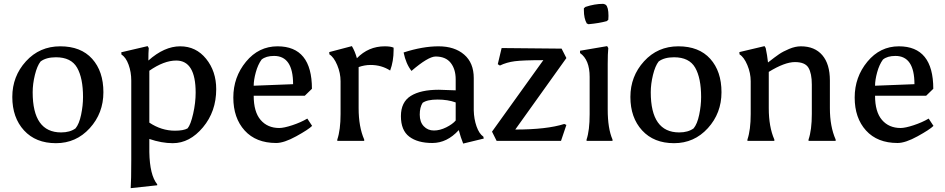

<svg xmlns="http://www.w3.org/2000/svg" viewBox="-20 -733 4917 999"><path d="M271 12Q166 12 105 -54.5Q44 -121 44 -228.5Q44 -336 115 -414Q186 -492 293.5 -492Q401 -492 459.5 -427Q518 -362 518 -253Q518 -144 447 -66Q376 12 271 12ZM412 -228Q412 -327 381 -381Q350 -435 271 -435Q220 -435 191 -413Q173 -390 161.5 -343Q150 -296 150 -253Q150 -44 298 -44Q344 -44 373 -65Q392 -88 402 -136Q412 -184 412 -228Z M890 -53Q935 -53 956 -65Q972 -84 985 -141Q998 -198 998 -251Q998 -418 897 -418Q833 -418 757 -365V-95Q820 -53 890 -53ZM663 100V-314Q663 -358 649 -396.5Q635 -435 612 -449L611 -461L748 -493L754 -483Q752 -460 752 -418Q835 -492 917.5 -492Q1000 -492 1052.5 -427Q1105 -362 1105 -269Q1105 -153 1036 -70.5Q967 12 879 12Q821 12 757 -10V58Q759 178 798 226V231L660 246Q663 206 663 100Z M1417 11Q1312 11 1253 -54Q1194 -119 1194 -225.5Q1194 -332 1260 -412Q1326 -492 1424 -492Q1603 -492 1603 -271L1566 -235H1300Q1300 -151 1336 -109Q1372 -67 1433 -67Q1457 -67 1501 -81.5Q1545 -96 1579 -116L1604 -78Q1585 -59 1521.5 -24Q1458 11 1417 11ZM1406 -442Q1364 -442 1341 -423Q1322 -397 1311 -357Q1300 -317 1300 -287L1505 -295Q1505 -442 1406 -442Z M1982 -492Q2013 -492 2028 -485Q2028 -479 2028 -473Q2028 -414 2010 -366Q1965 -395 1908 -395Q1877 -395 1846 -384V-170Q1846 -73 1875 -7V0H1735V-7Q1752 -57 1752 -140V-310Q1752 -353 1734.5 -394.5Q1717 -436 1694 -450L1693 -462L1811 -493Q1827 -466 1837 -430Q1897 -492 1982 -492Z M2351 -200Q2310 -215 2256.5 -215Q2203 -215 2179 -198Q2164 -175 2164 -136.5Q2164 -98 2185 -76Q2206 -54 2237.5 -54Q2269 -54 2302 -70.5Q2335 -87 2351 -106ZM2367 -56Q2306 11 2229.5 11Q2153 11 2109.5 -22Q2066 -55 2066 -128.5Q2066 -202 2117.5 -234Q2169 -266 2263 -266L2351 -263V-320Q2351 -373 2325 -406Q2299 -439 2246 -439Q2207 -438 2121 -364Q2092 -401 2080 -460Q2179 -492 2262 -492Q2345 -492 2395 -449Q2445 -406 2445 -327V-159Q2446 -114 2459.5 -75.5Q2473 -37 2495 -22L2497 -12L2390 14Q2377 -18 2367 -56Z M2927 -431 2661 -59Q2825 -59 2916 -88L2927 -83L2899 0H2564L2540 -48L2807 -420Q2702 -420 2659 -414.5Q2616 -409 2581 -392L2570 -399L2590 -483L2902 -480Z M3048 -139V-333Q3048 -422 2998 -457V-469L3139 -493L3145 -483Q3142 -454 3142 -400V-164Q3142 -64 3167 -7V0H3032V-7Q3048 -54 3048 -139ZM3132 -708Q3146 -696 3146 -650Q3146 -639 3145 -630L3137 -623Q3097 -612 3042 -607L3033 -611Q3018 -637 3018 -680Q3018 -685 3018 -690L3026 -697Q3074 -713 3118 -713Q3123 -713 3132 -708Z M3487 12Q3382 12 3321 -54.5Q3260 -121 3260 -228.5Q3260 -336 3331 -414Q3402 -492 3509.5 -492Q3617 -492 3675.5 -427Q3734 -362 3734 -253Q3734 -144 3663 -66Q3592 12 3487 12ZM3628 -228Q3628 -327 3597 -381Q3566 -435 3487 -435Q3436 -435 3407 -413Q3389 -390 3377.5 -343Q3366 -296 3366 -253Q3366 -44 3514 -44Q3560 -44 3589 -65Q3608 -88 3618 -136Q3628 -184 3628 -228Z M4147 -492Q4219 -492 4258.5 -446Q4298 -400 4298 -314V-170Q4298 -75 4328 -7V0H4187V-7Q4204 -57 4204 -140V-293Q4204 -351 4186.5 -380.5Q4169 -410 4116 -410Q4063 -410 3980 -359V-170Q3980 -73 4009 -7V0H3869V-7Q3886 -57 3886 -140V-310Q3886 -353 3868.5 -394.5Q3851 -436 3828 -450L3827 -462L3958 -493L3964 -483Q3972 -446 3976 -408Q4013 -437 4033.5 -451Q4054 -465 4086 -478.5Q4118 -492 4147 -492Z M4650 11Q4545 11 4486 -54Q4427 -119 4427 -225.5Q4427 -332 4493 -412Q4559 -492 4657 -492Q4836 -492 4836 -271L4799 -235H4533Q4533 -151 4569 -109Q4605 -67 4666 -67Q4690 -67 4734 -81.5Q4778 -96 4812 -116L4837 -78Q4818 -59 4754.5 -24Q4691 11 4650 11ZM4639 -442Q4597 -442 4574 -423Q4555 -397 4544 -357Q4533 -317 4533 -287L4738 -295Q4738 -442 4639 -442Z"/></svg>

Font: Asul
Style: Regular
Weight: 400
Designer: Mariela Monsalve
Foundry: Mariela Monsalve
Version: Version 1.002